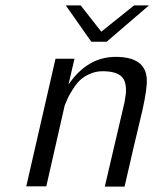

<svg xmlns="http://www.w3.org/2000/svg" viewBox="-20 -688 570 709"><path d="M223 -668H278L354 -571L475 -668H530L374 -534H317ZM77 0 185 -471H255L233 -376Q303 -478 407 -478Q518 -478 522 -396Q524 -362 506 -281Q472 -140 440 1H367L440 -311Q444 -336 445 -344Q447 -377 437 -395Q420 -425 359 -425Q334 -425 311.5 -415Q289 -405 275.5 -392Q262 -379 249 -358.5Q236 -338 231 -327Q226 -316 219 -299L151 0Z"/></svg>

Font: Coval
Style: ExtraLight Italic
Weight: 200
Foundry: Context Ltd
Version: Version 001.000